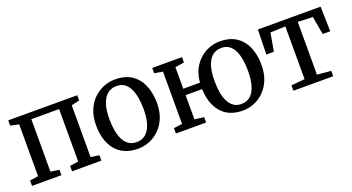

<svg xmlns="http://www.w3.org/2000/svg" viewBox="-43 -1030 2768 1508"><g transform="rotate(-20 1341.0 -276.0)"><path d="M35.5 0V-45L106 -55.5V-488.5L36 -503V-547.5H612.5V-503L545 -488.5V-55.5L615 -45V0H370V-45L441.5 -55.5V-494H209.5V-55.5L281 -45V0Z M670.5 -274.5Q670.5 -344.5 692.2 -398Q714 -451.5 751.2 -488.2Q788.5 -525 835.2 -544Q882 -563 931.5 -563Q1018 -563 1073 -525Q1128 -487 1154.2 -422.5Q1180.5 -358 1180.5 -277.5Q1180.5 -207 1158.8 -153.2Q1137 -99.5 1099.8 -63Q1062.5 -26.5 1015.8 -7.8Q969 11 919.5 11Q855 11 807.8 -10.8Q760.5 -32.5 730.2 -71.2Q700 -110 685.2 -162Q670.5 -214 670.5 -274.5ZM926.5 -41.5Q970.5 -41.5 1001.5 -66.8Q1032.5 -92 1049 -142.5Q1065.5 -193 1065.5 -269Q1065.5 -319.5 1057.8 -363.5Q1050 -407.5 1033.8 -440.5Q1017.5 -473.5 991 -491.8Q964.5 -510 926.5 -510Q882 -510 850.5 -485Q819 -460 802.2 -409.8Q785.5 -359.5 785.5 -283Q785.5 -231.5 793.5 -187.5Q801.5 -143.5 818 -110.8Q834.5 -78 861.5 -59.8Q888.5 -41.5 926.5 -41.5Z M1795.5 11Q1733.5 11 1688.2 -9.2Q1643 -29.5 1613.2 -66Q1583.5 -102.5 1568 -151.2Q1552.5 -200 1550.5 -257H1412.5V-54.5L1490.5 -45V0H1238V-45L1309 -54.5V-491L1239.5 -503V-547.5H1488V-503L1412.5 -491V-310.5H1552Q1559 -392 1596.8 -448.2Q1634.5 -504.5 1690.5 -533.5Q1746.5 -562.5 1807.5 -562.5Q1872 -562.5 1918.5 -540.8Q1965 -519 1995 -480Q2025 -441 2039.5 -389.2Q2054 -337.5 2054 -277Q2054 -207 2032.5 -153.5Q2011 -100 1974 -63.2Q1937 -26.5 1891 -7.8Q1845 11 1795.5 11ZM1802 -41.5Q1845.5 -41.5 1876 -66.8Q1906.5 -92 1922.5 -142.8Q1938.5 -193.5 1938.5 -269Q1938.5 -320 1931.2 -363.8Q1924 -407.5 1908 -440.2Q1892 -473 1866 -491.5Q1840 -510 1802 -510Q1758 -510 1727.2 -485Q1696.5 -460 1680.2 -409.5Q1664 -359 1664 -283Q1664 -231 1671.5 -187Q1679 -143 1695.5 -110.5Q1712 -78 1738.5 -59.8Q1765 -41.5 1802 -41.5Z M2220 0V-45L2333.5 -55.5V-496.5L2207 -491.5L2180.5 -340H2117.5L2122.5 -547.5H2646.5L2652 -340H2588.5L2562 -491.5L2437 -496.5V-55.5L2553 -45V0Z"/></g></svg>

Font: Merriweather 36pt
Style: Regular
Weight: 400
Designer: Eben Sorkin
Foundry: Eben Sorkin
Version: Version 2.100